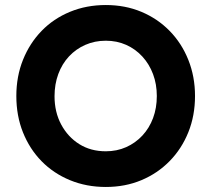

<svg xmlns="http://www.w3.org/2000/svg" viewBox="-20 -734 841 764"><path d="M401 10Q324 10 258.5 -17Q193 -44 145.5 -92.5Q98 -141 71.5 -207Q45 -273 45 -352Q45 -430 71.5 -496Q98 -562 145.5 -611Q193 -660 258.5 -687Q324 -714 401 -714Q478 -714 542.5 -687Q607 -660 655 -611Q703 -562 729.5 -495.5Q756 -429 756 -352Q756 -274 729.5 -208Q703 -142 655 -93Q607 -44 542.5 -17Q478 10 401 10ZM401 -132Q445 -132 482 -148.5Q519 -165 546.5 -194.5Q574 -224 589 -264Q604 -304 604 -352Q604 -399 589 -439Q574 -479 546.5 -509Q519 -539 482 -555.5Q445 -572 401 -572Q357 -572 319.5 -555.5Q282 -539 254.5 -509.5Q227 -480 212 -439.5Q197 -399 197 -351Q197 -288 223.5 -238.5Q250 -189 295.5 -160.5Q341 -132 401 -132Z"/></svg>

Font: Readex Pro SemiBold
Style: Regular
Weight: 600
Designer: Bonnie Shaver-Troup, Thomas Jockin
Foundry: Lexend
Version: Version 1.204